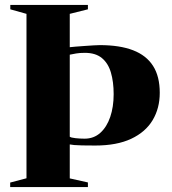

<svg xmlns="http://www.w3.org/2000/svg" viewBox="-20 -763 703 783"><path d="M88 -36V-706.5L22 -725V-743H338.5V-725L264.5 -706.5V-570.5Q271.5 -571.5 288 -572.8Q304.5 -574 324.5 -575.5Q344.5 -577 361.8 -578Q379 -579 387 -579Q468.5 -579 522.8 -558Q577 -537 604.2 -494.2Q631.5 -451.5 631.5 -384.5Q631.5 -321.5 602.5 -273Q573.5 -224.5 515 -197Q456.5 -169.5 368 -169.5Q335 -169.5 314.8 -170Q294.5 -170.5 282.8 -171.5Q271 -172.5 264.5 -174V-35.5L338.5 -19V0H21.5V-18.5ZM325 -197.5Q362.5 -197.5 389 -221.2Q415.5 -245 429.5 -286Q443.5 -327 443.5 -379Q443.5 -429.5 432.2 -467.5Q421 -505.5 395.2 -526.5Q369.5 -547.5 326 -547.5Q305 -547.5 290.8 -545Q276.5 -542.5 264.5 -540V-205.5Q269.5 -201.5 288 -199.5Q306.5 -197.5 325 -197.5Z"/></svg>

Font: Merriweather 144pt ExtraBold
Style: Regular
Weight: 800
Version: Version 2.100